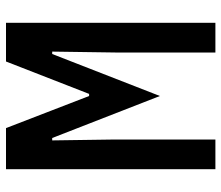

<svg xmlns="http://www.w3.org/2000/svg" viewBox="-69 -669 738 640"><g transform="rotate(-90 300.0 -349.0)"><path d="M445 -334 448 -544H440L300 -185L160 -544H152L155 -334V0H56V-698H193L300 -421H307L415 -698H544V0H445Z"/></g></svg>

Font: IBM Plex Mono Medium
Style: Regular
Weight: 500
Monospace: yes
Designer: Mike Abbink, Paul van der Laan, Pieter van Rosmalen
Foundry: Bold Monday
Version: Version 2.3